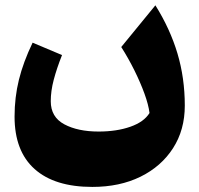

<svg xmlns="http://www.w3.org/2000/svg" viewBox="-20 -449 761 733"><path d="M550.8 -17.6Q546.9 -49.3 531.5 -91.6Q516.1 -133.8 493.2 -180.2Q470.2 -226.6 442.9 -269.5L573.2 -428.7Q629.4 -338.9 657.5 -244.9Q685.5 -150.9 685.5 -45.9Q685.5 46.9 640.6 116.7Q595.7 186.5 516.4 225.6Q437 264.6 332.5 264.6Q188.5 264.6 112.1 196.3Q35.6 127.9 35.6 -3.9Q35.6 -77.1 52.2 -144.5Q68.8 -211.9 104.5 -286.1L216.8 -238.8Q196.3 -187 185.1 -144.3Q173.8 -101.6 173.8 -62.5Q173.8 -2 225.6 25.6Q277.3 53.2 356.4 53.2Q425.3 53.2 477.5 34.9Q529.8 16.6 550.8 -17.6Z"/></svg>

Font: Pinar-DS4-FD ExtraBold
Style: Regular
Weight: 800
Designer: Amin Abedi
Version: Version 3.000